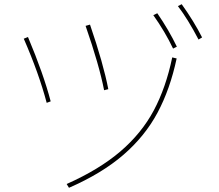

<svg xmlns="http://www.w3.org/2000/svg" viewBox="-20 -886 1040 913"><path d="M924 -698Q874 -794 826 -857L844 -866Q902 -785 941 -708ZM803 -655Q765 -735 709 -814L728 -823Q783 -743 821 -664ZM475 -457Q452 -576 387 -763L408 -769Q472 -582 495 -462ZM202 -397Q165 -537 93 -702L113 -710Q187 -534 221 -404ZM297 -11Q452 -80 552.5 -166Q653 -252 711 -360.5Q769 -469 799 -613L820 -608Q789 -462 729 -350Q669 -238 566.5 -149.5Q464 -61 308 7Z"/></svg>

Font: IBM Plex Sans JP Thin
Style: Regular
Weight: 100
Designer: Mike Abbink; Paul van der Laan; Pieter van Rosmalen; Wujin Sim; Yejin Wi; Jinhee Kim; Boomi Park; Yona Kim; Kichan Ma
Foundry: Sandoll Inc.
Version: Version 1.001